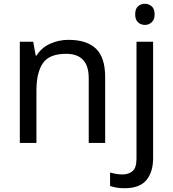

<svg xmlns="http://www.w3.org/2000/svg" viewBox="-20 -757 916 1017"><path d="M343 -546Q439 -546 488 -499.5Q537 -453 537 -349V0H450V-343Q450 -472 330 -472Q241 -472 207 -422Q173 -372 173 -278V0H85V-536H156L169 -463H174Q200 -505 246 -525.5Q292 -546 343 -546ZM696 -681Q696 -710 711 -723.5Q726 -737 748 -737Q768 -737 783.5 -723.5Q799 -710 799 -681Q799 -653 783.5 -639Q768 -625 748 -625Q726 -625 711 -639Q696 -653 696 -681ZM640 240Q615 240 596 236.5Q577 233 563 228V157Q578 161 594 164Q610 167 629 167Q661 167 682 149.5Q703 132 703 83V-536H791V80Q791 155 755 197.5Q719 240 640 240Z"/></svg>

Font: RS Noto Sans
Style: Regular
Weight: 400
Designer: Monotype Design Team
Foundry: Monotype Imaging Inc.
Version: Version 3.10